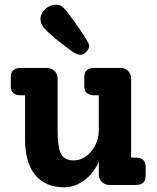

<svg xmlns="http://www.w3.org/2000/svg" viewBox="-20 -790 670 820"><path d="M224 -619Q182 -654 167.5 -671.5Q153 -689 153 -708Q153 -733 173.5 -751.5Q194 -770 220 -770Q238 -770 252.5 -755.5Q267 -741 299 -696Q361 -608 361 -596Q361 -582 349 -569Q337 -556 323 -556Q310 -556 291.5 -568Q273 -580 224 -619ZM559 -117Q602 -117 602 -78V-39Q602 0 559 0H448Q428 0 415 -13Q402 -26 402 -46V-100Q382 -52 341 -21Q300 10 255 10Q173 10 130 -43Q87 -96 87 -195V-383H69Q26 -383 26 -422V-461Q26 -500 69 -500H180Q200 -500 213 -487Q226 -474 226 -454V-234Q226 -161 240.5 -133Q255 -105 294 -105Q338 -105 370 -144Q402 -183 402 -236V-383H384Q340 -383 340 -422V-461Q340 -500 384 -500H495Q514 -500 527 -487Q540 -474 540 -454V-117Z"/></svg>

Font: Solway
Style: Bold
Weight: 700
Designer: Mariya V. Pigoulevskaya
Foundry: The Northern Block Ltd.
Version: Version 1.000;hotconv 1.0.109;makeotfexe 2.5.65596